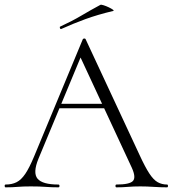

<svg xmlns="http://www.w3.org/2000/svg" viewBox="-22 -803 740 823"><path d="M212 -339 227 -358H433L440 -339ZM694 -12Q698 -12 698 -6Q698 0 694 0Q666 0 636.5 -2Q607 -4 580 -4Q549 -4 526.5 -2Q504 0 477 0Q473 0 473 -6Q473 -12 477 -12Q533 -12 547.5 -27Q562 -42 543 -84L317 -570L336 -587L143 -123Q118 -62 139 -37Q160 -12 228 -12Q233 -12 233 -6Q233 0 228 0Q198 0 173 -2Q148 -4 110 -4Q75 -4 53.5 -2Q32 0 2 0Q-2 0 -2 -6Q-2 -12 2 -12Q29 -12 49 -22Q69 -32 86.5 -58Q104 -84 124 -132L333 -635Q335 -638 339.5 -638Q344 -638 345 -635L577 -137Q600 -87 618 -59.5Q636 -32 654 -22Q672 -12 694 -12ZM241 -679Q237 -677 235 -682.5Q233 -688 236 -689Q286 -712 326.5 -736Q367 -760 408 -782Q411 -784 422 -780.5Q433 -777 444.5 -771.5Q456 -766 462 -761.5Q468 -757 463 -756Q396 -740 344 -721Q292 -702 241 -679Z"/></svg>

Font: Cormorant Light
Style: Regular
Weight: 300
Designer: Christian Thalmann (Catharsis Fonts)
Foundry: Catharsis Fonts
Version: Version 4.000